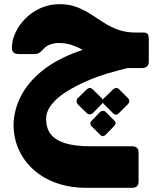

<svg xmlns="http://www.w3.org/2000/svg" viewBox="-20 -526 767 920"><path d="M396 374Q315 374 250.5 351Q186 328 140 286.5Q94 245 69.5 190Q45 135 45 72Q46 1 80.5 -66Q115 -133 183 -187.5Q251 -242 352 -278.5Q453 -315 587 -326L600 -202Q553 -191 498.5 -175Q444 -159 392 -136Q340 -113 296.5 -85.5Q253 -58 227 -25Q201 8 201 45Q201 87 222.5 116Q244 145 291.5 160Q339 175 416 175H613Q644 175 644 205V344Q644 374 613 374ZM577 -200V-224Q530 -224 495.5 -233.5Q461 -243 434 -256.5Q407 -270 382.5 -284Q358 -298 329.5 -308.5Q301 -319 264 -320Q241 -320 221 -313Q201 -306 189 -292Q175 -277 167 -272Q159 -267 139 -267H71Q37 -267 37 -295Q37 -334 55 -371.5Q73 -409 104 -439.5Q135 -470 176.5 -488Q218 -506 264 -506Q312 -506 348 -492Q384 -478 415 -458Q446 -438 477.5 -417.5Q509 -397 546 -383.5Q583 -370 633 -370H667Q683 -370 688 -362.5Q693 -355 693 -340V-230Q693 -217 685 -208.5Q677 -200 662 -200ZM397 17 352 -27Q347 -33 347 -41.5Q347 -50 352 -55L396 -98Q411 -111 424 -98L468 -55Q474 -49 474 -41Q474 -33 467 -27L424 17Q418 22 410 22Q402 22 397 17ZM522 17 478 -27Q472 -33 472 -41.5Q472 -50 478 -55L522 -98Q529 -104 536.5 -104.5Q544 -105 551 -98L594 -55Q600 -49 599.5 -41Q599 -33 593 -27L549 17Q536 30 522 17ZM460 120 419 79Q413 73 413 65Q413 57 419 53L460 10Q466 5 473.5 5Q481 5 486 10L528 52Q534 57 533.5 64.5Q533 72 526 79L486 120Q472 133 460 120Z"/></svg>

Font: Rubik ExtraBold
Style: Italic
Weight: 800
Italic angle: -12°
Designer: Hubert and Fischer
Foundry: Hubert and Fischer
Version: Version 2.300;gftools[0.9.30]